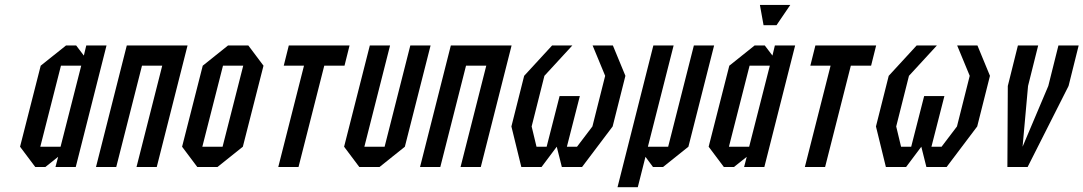

<svg xmlns="http://www.w3.org/2000/svg" viewBox="-20 -687 4458 790"><path d="M219.2 -41.7 166.7 0H125L62.5 -83.3L147.5 -416.7L251.7 -500H293.3L325 -458.3L335 -500H418.3L291.7 0H208.3ZM314.2 -416.7H230.8L145.8 -83.3H229.2Z M458.3 0H375L501.7 -500H751.7L625 0H541.7L647.5 -416.7H564.2Z M791.7 0 729.2 -83.3 814.2 -416.7 918.3 -500H1001.7L1064.2 -416.7L979.2 -83.3L875 0ZM812.5 -83.3H895.8L980.8 -416.7H897.5Z M1208.3 0H1125L1230.8 -416.7H1147.5L1168.3 -500H1418.3L1397.5 -416.7H1314.2Z M1501.7 -500H1585L1479.2 -83.3H1562.5L1668.3 -500H1751.7L1645.8 -83.3L1541.7 0H1458.3L1395.8 -83.3Z M1791.7 0H1708.3L1835 -500H2085L1958.3 0H1875L1980.8 -416.7H1897.5Z M2136.7 -375 2251.7 -500H2335L2220 -375L2167.5 -166.7L2187.5 -83.3H2229.2L2282.5 -291.7H2365.8L2312.5 -83.3H2354.2L2417.5 -166.7L2470 -375L2418.3 -500H2501.7L2553.3 -375L2500.8 -166.7L2375 0H2291.7L2270.8 -83.3L2208.3 0H2125L2084.2 -166.7Z M2645.8 -83.3H2729.2L2835 -500H2918.3L2812.5 -83.3L2708.3 0H2666.7L2635.8 -41.7L2604.2 83.3H2520.8L2668.3 -500H2751.7Z M3052.5 -41.7 3000 0H2958.3L2895.8 -83.3L2980.8 -416.7L3085 -500H3126.7L3158.3 -458.3L3168.3 -500H3251.7L3125 0H3041.7ZM3147.5 -416.7H3064.2L2979.2 -83.3H3062.5ZM3121.7 -583.3 3106.7 -666.7H3231.7L3175 -583.3Z M3375 0H3291.7L3397.5 -416.7H3314.2L3335 -500H3585L3564.2 -416.7H3480.8Z M3636.7 -375 3751.7 -500H3835L3720 -375L3667.5 -166.7L3687.5 -83.3H3729.2L3782.5 -291.7H3865.8L3812.5 -83.3H3854.2L3917.5 -166.7L3970 -375L3918.3 -500H4001.7L4053.3 -375L4000.8 -166.7L3875 0H3791.7L3770.8 -83.3L3708.3 0H3625L3584.2 -166.7Z M4168.3 -500H4251.7L4210 -333.3L4187.5 -83.3L4293.3 -333.3L4335 -500H4418.3L4376.7 -333.3L4208.3 0H4125L4126.7 -333.3Z"/></svg>

Font: Yulong
Style: Italic
Weight: 400
Italic angle: -14.25°
Designer: GGBotNet
Foundry: f0n7.com
Version: 1.00